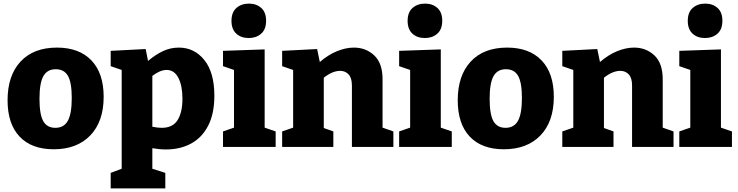

<svg xmlns="http://www.w3.org/2000/svg" viewBox="-20 -815 4091 1065"><path d="M296 -551Q419 -551 487 -480Q555 -409 555 -278Q555 -141 481 -64Q407 13 278 13Q155 13 88.5 -57.5Q22 -128 22 -259Q22 -396 94 -473.5Q166 -551 296 -551ZM289 -431Q242 -431 220.5 -392.5Q199 -354 199 -267Q199 -180 220 -143Q241 -106 287 -106Q335 -106 356.5 -145.5Q378 -185 378 -271Q378 -357 357 -394Q336 -431 289 -431Z M594 230V144L655 121V-427L594 -448V-533L788 -543L801 -477Q844 -513 885 -532Q926 -551 972 -551Q1058 -551 1113.5 -482Q1169 -413 1169 -284Q1169 -185 1135 -118.5Q1101 -52 1040.5 -19Q980 14 900 14Q864 14 825 7V121L897 144V230ZM877 -106Q939 -106 965.5 -149.5Q992 -193 992 -267Q992 -339 969.5 -383Q947 -427 904 -427Q868 -427 825 -394V-112Q854 -106 877 -106Z M1509 -86V0H1217V-86L1278 -107V-427L1217 -448V-533L1448 -541V-107ZM1360 -604Q1317 -604 1290.5 -628.5Q1264 -653 1264 -699Q1264 -747 1291.5 -771Q1319 -795 1361 -795Q1402 -795 1429 -771Q1456 -747 1456 -700Q1456 -652 1428.5 -628Q1401 -604 1360 -604Z M1545 0V-86L1606 -107V-427L1545 -448V-533L1739 -543L1754 -471Q1800 -511 1849 -531Q1898 -551 1943 -551Q2010 -551 2056 -507.5Q2102 -464 2102 -376V-107L2162 -86V0H1932V-341Q1932 -383 1913.5 -402.5Q1895 -422 1867 -422Q1824 -422 1776 -384V-105L1829 -86V0Z M2486 -86V0H2194V-86L2255 -107V-427L2194 -448V-533L2425 -541V-107ZM2337 -604Q2294 -604 2267.5 -628.5Q2241 -653 2241 -699Q2241 -747 2268.5 -771Q2296 -795 2338 -795Q2379 -795 2406 -771Q2433 -747 2433 -700Q2433 -652 2405.5 -628Q2378 -604 2337 -604Z M2793 -551Q2916 -551 2984 -480Q3052 -409 3052 -278Q3052 -141 2978 -64Q2904 13 2775 13Q2652 13 2585.5 -57.5Q2519 -128 2519 -259Q2519 -396 2591 -473.5Q2663 -551 2793 -551ZM2786 -431Q2739 -431 2717.5 -392.5Q2696 -354 2696 -267Q2696 -180 2717 -143Q2738 -106 2784 -106Q2832 -106 2853.5 -145.5Q2875 -185 2875 -271Q2875 -357 2854 -394Q2833 -431 2786 -431Z M3099 0V-86L3160 -107V-427L3099 -448V-533L3293 -543L3308 -471Q3354 -511 3403 -531Q3452 -551 3497 -551Q3564 -551 3610 -507.5Q3656 -464 3656 -376V-107L3716 -86V0H3486V-341Q3486 -383 3467.5 -402.5Q3449 -422 3421 -422Q3378 -422 3330 -384V-105L3383 -86V0Z M4040 -86V0H3748V-86L3809 -107V-427L3748 -448V-533L3979 -541V-107ZM3891 -604Q3848 -604 3821.5 -628.5Q3795 -653 3795 -699Q3795 -747 3822.5 -771Q3850 -795 3892 -795Q3933 -795 3960 -771Q3987 -747 3987 -700Q3987 -652 3959.5 -628Q3932 -604 3891 -604Z"/></svg>

Font: Bitter ExtraBold
Style: Regular
Weight: 800
Designer: Sol Matas, and Bitter project Authors
Foundry: Sol Matas
Version: Version 2.001